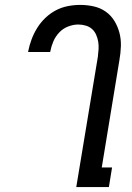

<svg xmlns="http://www.w3.org/2000/svg" viewBox="-20 -763 540 783"><path d="M291 0 379 -531Q381 -547 382 -562.5Q383 -578 380.5 -593Q378 -608 372 -621.5Q366 -635 355.5 -644.5Q345 -654 330 -658.5Q315 -663 299 -663Q279 -663 258 -655Q237 -647 221.5 -630.5Q206 -614 197.5 -594Q189 -574 185 -553V-551H95V-554Q100 -579 109 -603Q118 -627 132 -649.5Q146 -672 165.5 -690.5Q185 -709 208 -721Q231 -733 256.5 -738Q282 -743 307 -743Q335 -743 362 -737Q389 -731 410.5 -716Q432 -701 446 -678.5Q460 -656 467 -629.5Q474 -603 473 -574.5Q472 -546 467 -518L395 -80H437L424 0Z"/></svg>

Font: Iosevka Medium Oblique
Style: Regular
Weight: 500
Italic angle: -9°
Monospace: yes
Designer: Belleve Invis
Foundry: Belleve Invis
Version: Version 32.5.0; ttfautohint (v1.8.4)